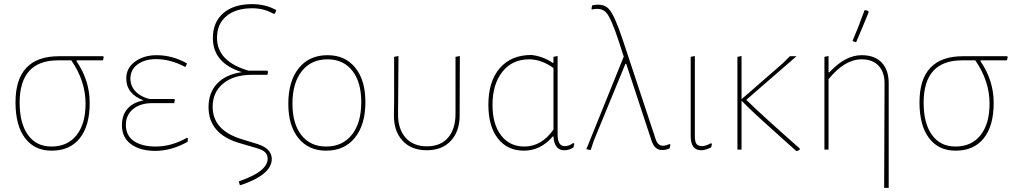

<svg xmlns="http://www.w3.org/2000/svg" viewBox="-20 -724 4925 929"><path d="M230 5Q147 5 101 -56Q55 -117 55 -229Q55 -452 266 -452H479L482 -448L478 -432H351L350 -428Q414 -335 414 -226Q414 -115 366 -55Q318 5 230 5ZM229 -15Q307 -15 350.5 -70Q394 -125 394 -223Q394 -332 325 -432H261Q75 -432 75 -227Q75 -127 115.5 -71Q156 -15 229 -15Z M731 6Q659 6 614.5 -26Q570 -58 570 -118Q570 -167 597 -198Q624 -229 675 -238Q591 -269 591 -345Q591 -395 633.5 -426Q676 -457 738 -457Q814 -457 885 -417L878 -401H874Q804 -438 735 -438Q681 -438 646 -412.5Q611 -387 611 -344Q611 -308 635.5 -282Q660 -256 703 -245H823L826 -241L823 -225H718Q658 -225 623.5 -196Q589 -167 589 -120Q589 -68 628 -41.5Q667 -15 733 -15Q810 -15 884 -57L889 -56L888 -38Q810 6 731 6Z M1141 173 1136 157 1137 153Q1275 106 1275 44Q1275 25 1263 13Q1251 1 1223 -7L1138 -32Q989 -76 989 -206Q989 -276 1031 -320Q1073 -364 1150 -375Q1010 -419 1010 -540Q1010 -617 1060.5 -660.5Q1111 -704 1200 -704Q1266 -704 1317 -675L1310 -658H1302Q1257 -684 1201 -684Q1121 -684 1075.5 -646Q1030 -608 1030 -541Q1030 -426 1183 -382H1274L1277 -376L1274 -362H1199Q1111 -362 1060 -320Q1009 -278 1009 -207Q1009 -94 1148 -51L1226 -27Q1295 -5 1295 45Q1295 122 1141 173Z M1565 -457Q1650 -457 1699 -396.5Q1748 -336 1748 -230Q1748 -121 1697.5 -58Q1647 5 1558 5Q1473 5 1424 -55.5Q1375 -116 1375 -222Q1375 -331 1425.5 -394Q1476 -457 1565 -457ZM1565 -437Q1486 -437 1440.5 -380Q1395 -323 1395 -222Q1395 -125 1438.5 -70Q1482 -15 1558 -15Q1637 -15 1682.5 -72Q1728 -129 1728 -230Q1728 -327 1684.5 -382Q1641 -437 1565 -437Z M1886 -172 1887 -229V-449L1908 -453L1906 -173Q1905 -101 1942 -58.5Q1979 -16 2046 -16Q2112 -16 2148 -58Q2184 -100 2184 -173V-449L2205 -453L2204 -172Q2206 -93 2163.5 -45Q2121 3 2045 3Q1969 3 1926.5 -44.5Q1884 -92 1886 -172Z M2515 5Q2435 5 2389 -54Q2343 -113 2343 -217Q2343 -330 2398 -394Q2453 -458 2551 -458Q2607 -452 2654 -420L2658 -421V-449L2678 -453V-74Q2678 -17 2712 -17Q2735 -17 2753 -32L2759 -29L2755 -11Q2735 3 2710 3Q2662 3 2658 -64H2655Q2596 5 2515 5ZM2363 -216Q2363 -123 2404.5 -69Q2446 -15 2517 -15Q2600 -15 2658 -97V-395Q2599 -437 2540 -437Q2459 -437 2411 -377Q2363 -317 2363 -216Z M2838 2 2817 -2 2998 -450 2973 -527Q2938 -634 2914.5 -661.5Q2891 -689 2844 -678L2842 -682L2845 -698Q2900 -710 2927 -679.5Q2954 -649 2993 -532L3153 -49Q3168 -3 3219 -27L3224 -24L3220 -6Q3203 2 3183 2Q3148 2 3133 -42L3010 -415H3006L2853 -43Z M3373 3Q3322 3 3322 -65V-449L3342 -453V-66Q3342 -37 3350.5 -27Q3359 -17 3377 -17Q3394 -17 3420 -31L3425 -28L3421 -11Q3393 3 3373 3Z M3548 0V-449L3568 -453V-244L3768 -418L3802 -452H3834L3591 -241Q3653 -179 3850 -5V-1Q3843 5 3836 7L3832 6Q3827 1 3720 -94.5Q3613 -190 3568 -237V0Z M4163 -674 4168 -675 4181 -671 4183 -665Q4159 -605 4123 -521L4118 -520L4105 -526Q4129 -581 4163 -674ZM3989 -453V-374H3993Q4070 -457 4149 -457Q4212 -457 4246 -421.5Q4280 -386 4280 -321V185H4258L4260 -320Q4260 -375 4231 -406Q4202 -437 4149 -437Q4067 -437 3989 -341V0H3969V-449Z M4604 5Q4521 5 4475 -56Q4429 -117 4429 -229Q4429 -452 4640 -452H4853L4856 -448L4852 -432H4725L4724 -428Q4788 -335 4788 -226Q4788 -115 4740 -55Q4692 5 4604 5ZM4603 -15Q4681 -15 4724.5 -70Q4768 -125 4768 -223Q4768 -332 4699 -432H4635Q4449 -432 4449 -227Q4449 -127 4489.5 -71Q4530 -15 4603 -15Z"/></svg>

Font: Alegreya Sans Thin
Style: Regular
Weight: 100
Designer: Juan Pablo del Peral
Foundry: Huerta Tipografica
Version: Version 2.007